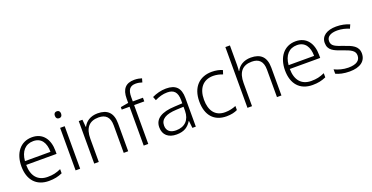

<svg xmlns="http://www.w3.org/2000/svg" viewBox="-28 -1506 4375 2257"><g transform="rotate(-20 2159.5 -377.5)"><path d="M290 -542C142 -542 57 -424 57 -262C57 -95 145 10 305 10C373 10 421 -1 474 -24V-76C415 -50 373 -40 307 -40C185 -40 117 -118 116 -259H496V-298C496 -440 426 -542 290 -542ZM289 -494C390 -494 437 -418 437 -306H118C128 -427 191 -494 289 -494Z M669 -729C644 -729 630 -713 630 -686C630 -658 644 -642 669 -642C694 -642 708 -658 708 -686C708 -713 694 -729 669 -729ZM697 -532H640V0H697Z M1111 -542C1021 -542 960 -499 931 -440H927L919 -532H873V0H930V-290C930 -425 988 -493 1105 -493C1194 -493 1242 -446 1242 -344V0H1298V-348C1298 -482 1232 -542 1111 -542Z M1676 -486V-532H1549V-587C1549 -678 1580 -717 1652 -717C1679 -717 1708 -711 1731 -703L1744 -750C1719 -758 1689 -765 1651 -765C1545 -765 1492 -708 1492 -587V-534L1394 -517V-486H1492V0H1549V-486Z M1966 -541C1902 -541 1841 -523 1791 -499L1809 -453C1860 -478 1909 -493 1964 -493C2045 -493 2088 -454 2088 -349V-312L1991 -307C1825 -300 1737 -245 1737 -139C1737 -43 1800 10 1902 10C2001 10 2050 -30 2088 -90H2091L2101 0H2144V-358C2144 -485 2086 -541 1966 -541ZM1998 -265 2088 -269V-217C2087 -105 2023 -38 1912 -38C1840 -38 1797 -73 1797 -139C1797 -219 1863 -259 1998 -265Z M2527 10C2585 10 2630 -1 2664 -18V-69C2626 -53 2580 -41 2527 -41C2400 -41 2342 -131 2342 -264C2342 -405 2412 -491 2538 -491C2575 -491 2619 -482 2655 -467L2671 -516C2636 -532 2590 -542 2539 -542C2386 -542 2283 -443 2283 -263C2283 -91 2371 10 2527 10Z M2847 -517V-760H2790V0H2847V-290C2847 -424 2904 -493 3022 -493C3111 -493 3159 -446 3159 -344V0H3215V-348C3215 -482 3149 -542 3027 -542C2937 -542 2875 -499 2847 -440H2843C2845 -465 2847 -489 2847 -517Z M3588 -542C3440 -542 3355 -424 3355 -262C3355 -95 3443 10 3603 10C3671 10 3719 -1 3772 -24V-76C3713 -50 3671 -40 3605 -40C3483 -40 3415 -118 3414 -259H3794V-298C3794 -440 3724 -542 3588 -542ZM3587 -494C3688 -494 3735 -418 3735 -306H3416C3426 -427 3489 -494 3587 -494Z M4273 -141C4273 -235 4198 -264 4103 -297C4011 -329 3959 -345 3959 -408C3959 -464 4008 -494 4092 -494C4145 -494 4199 -480 4240 -462L4261 -509C4215 -529 4159 -542 4095 -542C3979 -542 3904 -492 3904 -406C3904 -313 3972 -287 4071 -253C4167 -220 4217 -196 4217 -137C4217 -76 4173 -38 4068 -38C4005 -38 3943 -56 3896 -79V-24C3935 -5 3993 10 4067 10C4198 10 4273 -45 4273 -141Z"/></g></svg>

Font: Noto Sans Devanagari UI Light
Style: Regular
Weight: 300
Designer: Jelle Bosma - Monotype Design Team
Foundry: Monotype Imaging Inc.
Version: Version 2.004